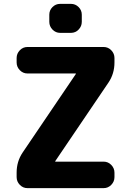

<svg xmlns="http://www.w3.org/2000/svg" viewBox="-20 -973 678 993"><path d="M122 0Q99 0 82.5 -17Q66 -34 66 -57V-80Q66 -138 97 -184L372 -590V-591L373 -592Q373 -593 372 -593H122Q99 -593 82.5 -610Q66 -627 66 -650V-673Q66 -696 82.5 -713Q99 -730 122 -730H516Q539 -730 555.5 -713Q572 -696 572 -673V-650Q572 -592 541 -546L266 -140V-139L265 -138Q265 -137 266 -137H516Q539 -137 555.5 -120Q572 -103 572 -80V-57Q572 -34 555.5 -17Q539 0 516 0ZM291 -953H347Q370 -953 386.5 -936.5Q403 -920 403 -897V-860Q403 -837 386.5 -820Q370 -803 347 -803H291Q268 -803 251.5 -820Q235 -837 235 -860V-897Q235 -920 251.5 -936.5Q268 -953 291 -953Z"/></svg>

Font: Rounded Mplus 1c ExtraBold
Style: Regular
Weight: 800
Version: Version 1.059.20150529